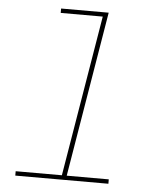

<svg xmlns="http://www.w3.org/2000/svg" viewBox="-53 -781 705 828"><g transform="rotate(5 300.0 -367.5)"><path d="M44 0V-19H244L360 -716H178V-735H384L265 -19H447V0Z"/></g></svg>

Font: Iosevka Curly Slab ThExObl
Style: Regular
Weight: 100
Width: 7
Italic angle: -9°
Monospace: yes
Designer: Belleve Invis
Foundry: Belleve Invis
Version: Version 11.1.0; ttfautohint (v1.8.3)